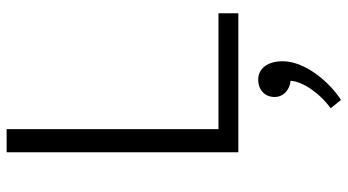

<svg xmlns="http://www.w3.org/2000/svg" viewBox="-255 -485 1050 580"><g transform="rotate(-90 270.0 -195.0)"><path d="M100 0H520V-60H170V-700H100ZM320 60C288 60 267 80 267 110C267 133 284 154 316 158C314 192 282 243 233 279L258 310C313 275 375 201 375 134C375 86 351 60 320 60Z"/></g></svg>

Font: Gully Light
Style: Regular
Weight: 300
Designer: jaikishan Patel
Foundry: MagicType
Version: Version 1.000;Glyphs 3.2 (3242)